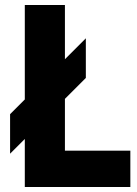

<svg xmlns="http://www.w3.org/2000/svg" viewBox="-20 -751 551 771"><path d="M79.6 -192.9 20.5 -133.8V-292.5L79.6 -351.6V-731H240.7V-513.2L324.7 -597.2V-438L240.7 -354V-146H503.4V0H79.6Z"/></svg>

Font: Glacial Indifference
Style: Bold
Weight: 700
Designer: Alfredo Marco Pradil
Foundry: Alfredo Marco Pradil
Version: Version 1.312